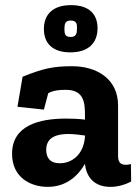

<svg xmlns="http://www.w3.org/2000/svg" viewBox="-20 -718 546 748"><path d="M68 -419 48 -302 151 -291 168 -355C189 -366 210 -368 237 -368C310 -368 311 -313 311 -267V-252C288 -255 262 -256 237 -256C134 -256 27 -230 27 -119C27 -25 101 10 166 10C239 10 285 -34 311 -80V-79C317 -25 350 10 410 10C438 10 467 2 491 -11L490 -79C483 -77 477 -76 471 -76C450 -76 440 -85 440 -111V-307C440 -410 358 -460 261 -460C187 -460 147 -451 68 -419ZM360 -608C360 -660 330 -698 257 -698C185 -698 151 -661 151 -605C151 -550 184 -514 254 -514C327 -514 360 -553 360 -608ZM311 -184C305 -113 258 -82 213 -82C174 -82 160 -105 160 -134C160 -183 200 -196 246 -196C267 -196 290 -193 311 -190ZM280 -610C280 -587 277 -574 255 -574C234 -574 231 -585 231 -605C231 -625 234 -638 256 -638C279 -638 280 -623 280 -610Z"/></svg>

Font: Zilla Slab Bold
Style: Regular
Weight: 700
Designer: Typotheque.com
Foundry: Typotheque type foundry
Version: Version 1.3; 2018